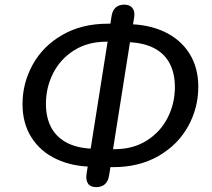

<svg xmlns="http://www.w3.org/2000/svg" viewBox="-20 -760 897 811"><path d="M345.6 -25.9 355.1 -85.4 383.4 -55.7H376.9Q287.5 -55.7 219.1 -87.7Q150.6 -119.7 112.9 -179.4Q75.1 -239 75.1 -320.1Q75.1 -409.3 118.3 -487.3Q161.5 -565.4 243.5 -612.6Q325.5 -659.9 435.6 -659.9H467.8L441.4 -630.2L451.5 -693.4Q455.4 -716.6 469 -728.5Q482.7 -740.4 504.6 -740.4Q528.3 -740.4 539.6 -725.9Q550.9 -711.5 546.4 -685.1L537.2 -628.3L509.3 -658H515.8Q605.2 -658 673.7 -626Q742.1 -594 779.9 -534.4Q817.6 -474.7 817.6 -393.6Q817.6 -303.9 774.4 -226.1Q731.3 -148.4 649.6 -101.1Q567.9 -53.9 457.1 -53.9H425L451 -83.5L440.9 -19.3Q437 5.6 423.2 18Q409.3 30.4 386.4 30.4Q362 30.4 351.9 15.6Q341.7 0.7 345.6 -25.9ZM437.5 -602.9 456.4 -583.9H429.5Q350.9 -583.9 292.7 -547.2Q234.6 -510.4 204.3 -450.5Q174 -390.5 174 -321.6Q174 -260.8 198.2 -218.2Q222.5 -175.6 269.5 -153.6Q316.5 -131.7 384.3 -131.7H390L359.9 -112.7ZM436.4 -129.8H463.9Q542.5 -129.8 600.3 -166.6Q658.2 -203.3 688.5 -263.3Q718.7 -323.3 718.7 -392.1Q718.7 -452.6 695 -495.2Q671.3 -537.8 624.6 -559.7Q577.9 -581.7 511.2 -582H504.7L532.1 -601L454.5 -110.8Z"/></svg>

Font: SN Pro Thin
Style: Italic
Weight: 200
Italic angle: -9°
Designer: Tobias Whetton
Foundry: Supernotes
Version: Version 1.003;Glyphs 3.3 (3324)